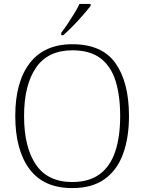

<svg xmlns="http://www.w3.org/2000/svg" viewBox="-20 -951 738 981"><path d="M349 10Q203 10 130.5 -87.5Q58 -185 58 -359Q58 -532 132 -628.5Q206 -725 350 -725Q502 -725 570.5 -627.5Q639 -530 639 -358Q639 -247 608.5 -164Q578 -81 514 -35.5Q450 10 349 10ZM349 -21Q436 -21 490 -61.5Q544 -102 569 -177.5Q594 -253 594 -358Q594 -464 570 -539Q546 -614 492.5 -654Q439 -694 350 -694Q225 -694 164 -605.5Q103 -517 103 -358Q103 -199 163.5 -110Q224 -21 349 -21ZM293 -784Q308 -803 325.5 -829Q343 -855 359.5 -882Q376 -909 386 -931H443V-921Q430 -904 405 -875Q380 -846 352 -817.5Q324 -789 303 -771H293Z"/></svg>

Font: Noto Serif Tamil ExtraLight
Style: Regular
Weight: 200
Designer: Indian Type Foundry, Tom Grace, and the Monotype Design Team
Foundry: Monotype Imaging Inc.
Version: Version 2.004; ttfautohint (v1.8.4.7-5d5b)